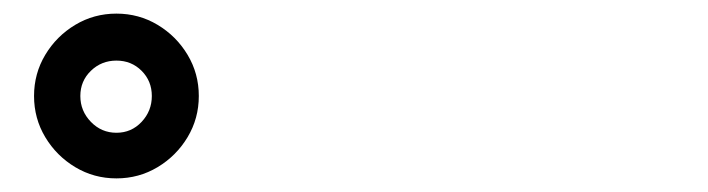

<svg xmlns="http://www.w3.org/2000/svg" viewBox="-20 -849 1040 282"><path d="M30 -708Q30 -741 46.5 -768.5Q63 -796 90.5 -812.5Q118 -829 151 -829Q184 -829 211.5 -812.5Q239 -796 255.5 -768.5Q272 -741 272 -708Q272 -675 255.5 -647.5Q239 -620 211.5 -603.5Q184 -587 151 -587Q118 -587 90.5 -603.5Q63 -620 46.5 -647.5Q30 -675 30 -708ZM98 -708Q98 -686 113.5 -670Q129 -654 151 -654Q173 -654 188 -670Q203 -686 203 -708Q203 -730 188 -745Q173 -760 151 -760Q129 -760 113.5 -745Q98 -730 98 -708Z"/></svg>

Font: Noto Sans JP Thin Black
Style: Regular
Weight: 900
Version: Version 2.004-H2;hotconv 1.0.118;makeotfexe 2.5.65603